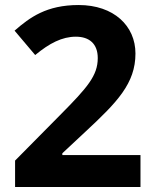

<svg xmlns="http://www.w3.org/2000/svg" viewBox="-20 -744 612 764"><path d="M539 0V-127H228V-134L320 -220C446 -337 519 -412 519 -531C519 -641 433 -724 293 -724C165 -724 99 -675 38 -622L120 -525C177 -572 227 -598 282 -598C335 -598 369 -570 369 -513C369 -443 328 -396 219 -286L40 -105V0Z"/></svg>

Font: Noto Kufi Arabic
Style: Bold
Weight: 700
Designer: Monotype Design Team, David Williams, Khaled Hosny
Foundry: Google LLC
Version: Version 2.109